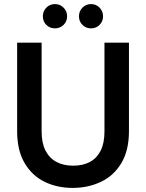

<svg xmlns="http://www.w3.org/2000/svg" viewBox="-20 -909 716 941"><path d="M336 12Q260 12 198.5 -18Q137 -48 100.5 -110Q64 -172 64 -266V-700H184V-265Q184 -208 203 -171Q222 -134 256.5 -115.5Q291 -97 339 -97Q387 -97 421 -115.5Q455 -134 473.5 -171Q492 -208 492 -265V-700H612V-266Q612 -172 575 -110Q538 -48 475 -18Q412 12 336 12ZM250 -770Q224 -770 207 -787Q190 -804 190 -829Q190 -854 207 -871.5Q224 -889 250 -889Q274 -889 291.5 -871.5Q309 -854 309 -829Q309 -804 291.5 -787Q274 -770 250 -770ZM426 -770Q401 -770 384 -787Q367 -804 367 -829Q367 -854 384 -871.5Q401 -889 426 -889Q451 -889 468 -871.5Q485 -854 485 -829Q485 -804 468 -787Q451 -770 426 -770Z"/></svg>

Font: DM Sans 24pt SemiBold
Style: Regular
Weight: 600
Designer: Colophon Foundry, Jonny Pinhorn
Foundry: Colophon Foundry
Version: Version 4.004;gftools[0.9.30]